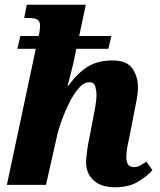

<svg xmlns="http://www.w3.org/2000/svg" viewBox="-20 -780 676 810"><path d="M465 10Q407 10 375 -19Q343 -48 343 -97Q344 -116 347.5 -144Q351 -172 359 -208L370 -266Q374 -286 380.5 -320.5Q387 -355 387 -380Q387 -398 382 -415.5Q377 -433 356 -433Q334 -433 312.5 -408.5Q291 -384 272.5 -347Q254 -310 240 -271.5Q226 -233 220 -204L174 0H9L131 -574H53L66 -628H143Q146 -639 147.5 -651Q149 -663 149 -670Q149 -691 137.5 -697.5Q126 -704 99 -704H82L93 -760H342L314 -628H450L437 -574H302L290 -516Q284 -490 277.5 -465Q271 -440 265 -418H268Q309 -474 351.5 -499.5Q394 -525 455 -525Q515 -525 538.5 -491Q562 -457 562 -412Q562 -385 555.5 -354Q549 -323 544 -295L528 -213Q522 -185 517.5 -161.5Q513 -138 513 -117Q513 -75 545 -75Q559 -75 570 -81Q581 -87 598 -98L623 -62Q600 -36 561.5 -13Q523 10 465 10Z"/></svg>

Font: Noto Serif SemiCondensed ExtraBold
Style: Italic
Weight: 800
Width: 4
Italic angle: -12°
Designer: Monotype Design Team
Foundry: Monotype Imaging Inc.
Version: Version 2.014; ttfautohint (v1.8.4.7-5d5b)